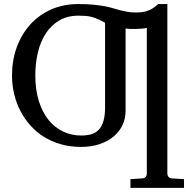

<svg xmlns="http://www.w3.org/2000/svg" viewBox="-20 -707 937 945"><path d="M497.1 -595.2Q477.1 -606 461.7 -612.8Q446.3 -619.6 432.1 -623.5Q418 -627.4 402.3 -628.7Q386.7 -629.9 366.2 -629.9Q312 -629.9 272 -606.4Q231.9 -583 205.6 -542.7Q179.2 -502.4 166.5 -449Q153.8 -395.5 153.8 -335.9Q153.8 -264.2 171.4 -208.7Q189 -153.3 219.5 -116Q250 -78.6 291.3 -59.3Q332.5 -40 380.4 -40Q407.7 -40 429.4 -46.4Q451.2 -52.7 466.1 -68.4Q481 -84 489 -110.6Q497.1 -137.2 497.1 -177.7ZM885.7 217.8H622.1V174.8L681.6 170.9Q692.4 169.9 697.5 163.1Q702.6 156.2 702.6 148.9V-569.8Q692.9 -567.4 679.2 -566.2Q665.5 -564.9 650.9 -564.5Q636.2 -564 622.3 -564.5Q608.4 -564.9 598.1 -566.4V-160.6Q598.1 -124.5 583.5 -92.5Q568.8 -60.5 540.5 -36.4Q512.2 -12.2 471.4 2Q430.7 16.1 378.4 16.1Q325.2 16.1 279.3 2.9Q233.4 -10.3 195.6 -33.9Q157.7 -57.6 128.7 -90.6Q99.6 -123.5 79.6 -162.6Q59.6 -201.7 49.3 -245.6Q39.1 -289.6 39.1 -335.9Q39.1 -409.2 62 -473.1Q85 -537.1 127.4 -584.7Q169.9 -632.3 230.2 -659.7Q290.5 -687 365.2 -687Q408.7 -687 440.2 -683.8Q471.7 -680.7 495.4 -676.3Q519 -671.9 537.1 -666.3Q555.2 -660.6 572.5 -656.2Q589.8 -651.9 607.9 -648.7Q626 -645.5 649.9 -645.5Q668.5 -645.5 683.3 -647.9Q698.2 -650.4 710.7 -655.3Q723.1 -660.2 734.6 -668Q746.1 -675.8 758.3 -687H803.7V148.9Q803.7 156.2 809.1 163.1Q814.5 169.9 824.7 170.9L885.7 174.8Z"/></svg>

Font: Charis SIL
Style: Regular
Weight: 400
Foundry: SIL International
Version: Version 4.112